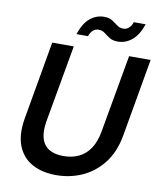

<svg xmlns="http://www.w3.org/2000/svg" viewBox="-96 -965 882 1053"><g transform="rotate(10 345.0 -438.5)"><path d="M288 12Q210 12 154 -19Q98 -50 74 -112Q50 -174 66 -266L142 -700H262L185 -266Q176 -210 187.5 -172.5Q199 -135 230 -116.5Q261 -98 310 -98Q358 -98 395.5 -116Q433 -134 458 -171.5Q483 -209 493 -266L570 -700H690L614 -266Q597 -171 548.5 -109.5Q500 -48 432.5 -18Q365 12 288 12ZM265 -769Q285 -831 320 -860Q355 -889 399 -889Q427 -889 444.5 -877.5Q462 -866 477 -854.5Q492 -843 512 -843Q529 -843 542.5 -854.5Q556 -866 563 -888H629Q609 -827 573.5 -797.5Q538 -768 494 -768Q466 -768 448 -779.5Q430 -791 415.5 -802.5Q401 -814 380 -814Q364 -814 350.5 -803Q337 -792 329 -769Z"/></g></svg>

Font: DM Sans 11pt SemiBold
Style: Italic
Weight: 600
Italic angle: -10°
Version: Version 4.004;gftools[0.9.30]